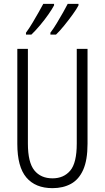

<svg xmlns="http://www.w3.org/2000/svg" viewBox="-20 -968 544 998"><path d="M435 -221Q435 -136 412.5 -85.5Q390 -35 349 -12.5Q308 10 253 10Q164 10 117 -45.5Q70 -101 70 -220V-714H125V-222Q125 -124 158.5 -82.5Q192 -41 253 -41Q311 -41 345 -81Q379 -121 379 -222V-714H435ZM388 -940Q379 -922 358 -893Q337 -864 313.5 -835Q290 -806 271 -788H242V-798Q258 -819 275.5 -848Q293 -877 308.5 -904.5Q324 -932 332 -948H388ZM261 -940Q251 -921 231.5 -893Q212 -865 188 -836.5Q164 -808 143 -788H115V-798Q132 -821 149 -849.5Q166 -878 181 -904.5Q196 -931 205 -948H261Z"/></svg>

Font: Noto Sans Ethiopic ExtraCondensed Light
Style: Regular
Weight: 300
Width: 2
Designer: Monotype Design Team
Foundry: Monotype Imaging Inc.
Version: Version 2.102; ttfautohint (v1.8.4.7-5d5b)